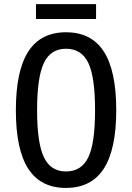

<svg xmlns="http://www.w3.org/2000/svg" viewBox="-20 -899 642 933"><path d="M154.8 -878.9H446.8V-806.6H154.8ZM300.3 14.2Q177.7 14.2 117.4 -78.9Q57.1 -171.9 57.1 -363.3Q57.1 -554.7 117.4 -648.4Q177.7 -742.2 300.8 -742.2Q424.3 -742.2 484.6 -648.4Q544.9 -554.7 544.9 -363.8Q544.9 -173.3 484.4 -79.6Q423.8 14.2 300.3 14.2ZM300.8 -65.9Q376 -65.9 409.2 -134.8Q441.9 -202.1 441.9 -363.8Q441.9 -524.9 409.2 -593.3Q376 -662.1 300.8 -662.1Q226.1 -662.1 193.4 -593.3Q160.2 -523.9 160.2 -363.8Q160.2 -204.1 193.4 -134.8Q226.1 -65.9 300.8 -65.9Z"/></svg>

Font: Hack
Style: Regular
Weight: 400
Monospace: yes
Designer: Christopher Simpkins
Foundry: Christopher Simpkins
Version: Version 2.019; ttfautohint (v1.4.1) -l 4 -r 80 -G 350 -x 0 -